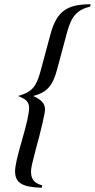

<svg xmlns="http://www.w3.org/2000/svg" viewBox="-20 -707 447 904"><path d="M407 -687C294 -687 247 -653 218 -547L170 -369C150 -296 128 -272 64 -255C103 -241 117 -227 117 -198C117 -174 105 -120 83 -45C61 31 51 75 51 99C51 154 84 174 176 177L179 166C141 155 126 137 126 100C126 84 132 59 148 -2C174 -96 192 -174 192 -192C192 -219 175 -238 136 -255C201 -272 228 -301 250 -384L295 -552C316 -631 342 -660 404 -676Z"/></svg>

Font: XITS
Style: Italic
Weight: 400
Italic angle: -16.33°
Designer: MicroPress Inc., with final additions and corrections provided by Coen Hoffman, Elsevier (retired)
Version: Version 1.107